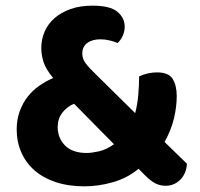

<svg xmlns="http://www.w3.org/2000/svg" viewBox="-20 -643 706 679"><path d="M566 14Q546 14 529.5 5.5Q513 -3 495 -21L470 -46Q430 -13 379 1.5Q328 16 279 16Q222 16 177 1Q132 -14 101.5 -41Q71 -68 55 -105Q39 -142 39 -185Q39 -220 49.5 -249Q60 -278 77.5 -300.5Q95 -323 118.5 -339.5Q142 -356 168 -367Q141 -400 133.5 -425Q126 -450 126 -473Q126 -504 138 -531.5Q150 -559 173 -579Q196 -599 229.5 -611Q263 -623 307 -623Q369 -623 395 -601.5Q421 -580 421 -548Q421 -533 414.5 -517.5Q408 -502 396 -491Q384 -496 368 -500Q352 -504 335 -504Q306 -504 288.5 -491Q271 -478 271 -453Q271 -435 283 -419Q295 -403 319 -380L458 -243Q466 -273 469 -307.5Q472 -342 472 -373Q504 -387 535 -387Q577 -387 591 -363.5Q605 -340 605 -303Q605 -265 595 -223.5Q585 -182 562 -141L641 -64Q639 -29 617.5 -7.5Q596 14 566 14ZM287 -102Q304 -102 330.5 -108Q357 -114 383 -133L242 -276Q217 -266 200.5 -244.5Q184 -223 184 -194Q184 -155 210 -128.5Q236 -102 287 -102Z"/></svg>

Font: Baloo Thambi 2
Style: Bold
Weight: 700
Designer: Aadarsh Rajan and Ek Type
Foundry: Ek Type
Version: Version 1.640;hotconv 1.0.111;makeotfexe 2.5.65597; ttfautoh